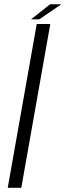

<svg xmlns="http://www.w3.org/2000/svg" viewBox="-20 -900 314 920"><path d="M17 0H82L221 -785H156ZM129 -807.5H168.5L274 -879.5H220Z"/></svg>

Font: Anybody SemiExpanded Light
Style: Italic
Weight: 300
Width: 6
Italic angle: -10°
Version: Version 1.113;gftools[0.9.25]